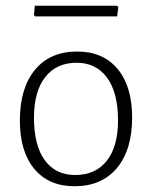

<svg xmlns="http://www.w3.org/2000/svg" viewBox="-20 -641 529 667"><path d="M386 -621 391 -617 387 -584H102L98 -589L101 -621ZM248 -462Q338 -462 388.5 -401.5Q439 -341 439 -233Q439 -120 386 -57Q333 6 239 6Q149 6 99 -54.5Q49 -115 49 -222Q49 -335 101.5 -398.5Q154 -462 248 -462ZM246 -423Q176 -423 137 -373Q98 -323 98 -232Q98 -136 135.5 -84.5Q173 -33 241 -33Q312 -33 351 -82.5Q390 -132 390 -223Q390 -319 352 -371Q314 -423 246 -423Z"/></svg>

Font: Alegreya Sans SC Light
Style: Regular
Weight: 300
Designer: Juan Pablo del Peral
Foundry: Huerta Tipografica
Version: Version 2.007